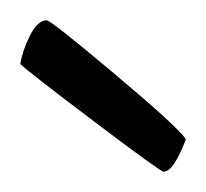

<svg xmlns="http://www.w3.org/2000/svg" viewBox="-20 -752 203 189"><path d="M141 -583Q138 -583 72.5 -632.5Q7 -682 0 -689Q2 -702 9.5 -717Q17 -732 26 -732Q30 -732 92.5 -679.5Q155 -627 163 -615Q151 -583 141 -583Z"/></svg>

Font: Yanone Kaffeesatz Light
Style: Regular
Weight: 300
Designer: Yanone (Cyrillic: Daniel Pouzeot)
Foundry: Yanone
Version: Version 1.003;PS 001.003;hotconv 1.0.88;makeotf.lib2.5.64775